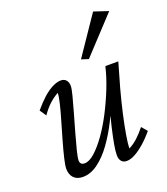

<svg xmlns="http://www.w3.org/2000/svg" viewBox="-125 -749 734 845"><g transform="rotate(-20 241.5 -326.5)"><path d="M170.9 -424.8Q187.5 -424.8 196.3 -414.6Q205.1 -404.3 205.1 -386.7Q205.1 -374 196.8 -342.3Q188.5 -310.5 176.8 -269.5Q165 -228.5 153.3 -187Q141.6 -145.5 133.3 -112.8Q125 -80.1 125 -66.4Q125 -57.6 129.9 -51.8Q134.8 -45.9 146.5 -45.9Q168 -45.9 194.3 -69.3Q220.7 -92.8 248.5 -131.8Q276.4 -170.9 301.8 -220.2Q327.1 -269.5 347.2 -320.3Q367.2 -371.1 377.9 -417H438.5Q421.9 -361.3 406.2 -304.2Q390.6 -247.1 378.9 -194.8Q367.2 -142.6 360.4 -102.5Q353.5 -62.5 353.5 -40Q376 -51.8 395 -69.3Q414.1 -86.9 433.6 -111.3L456.1 -85Q431.6 -55.7 407.7 -35.2Q383.8 -14.6 362.8 -3.4Q341.8 7.8 324.2 7.8Q307.6 7.8 299.3 -2.9Q291 -13.7 291 -30.3Q291 -47.9 295.9 -77.1Q300.8 -106.4 312 -154.8Q323.2 -203.1 343.8 -277.3H354.5Q336.9 -228.5 311.5 -178.2Q286.1 -127.9 255.4 -85.4Q224.6 -43 189.9 -17.6Q155.3 7.8 119.1 7.8Q91.8 7.8 76.7 -7.8Q61.5 -23.4 61.5 -50.8Q61.5 -66.4 69.3 -99.1Q77.1 -131.8 88.9 -173.3Q100.6 -214.8 112.8 -255.9Q125 -296.9 132.8 -329.6Q140.6 -362.3 140.6 -377.9Q119.1 -366.2 99.1 -348.1Q79.1 -330.1 59.6 -301.8L39.1 -332Q63.5 -361.3 86.9 -382.3Q110.4 -403.3 132.3 -414.1Q154.3 -424.8 170.9 -424.8ZM320.3 -470.7 287.1 -481.4 409.2 -661.1 476.6 -638.7Z"/></g></svg>

Font: Crimson Pro Light
Style: Italic
Weight: 300
Italic angle: -12°
Designer: Jacques Le Bailly
Foundry: Baron von Fonthausen
Version: Version 1.003